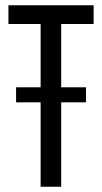

<svg xmlns="http://www.w3.org/2000/svg" viewBox="-20 -708 386 728"><path d="M41 -320V-377H306V-320ZM134 0V-617H12V-688H335V-617H212V0Z"/></svg>

Font: Saira ExtraCondensed Medium
Style: Regular
Weight: 500
Width: 2
Designer: Hector Gatti with collaboration of the Omnibus-Type team
Foundry: Omnibus-Type
Version: Version 1.101